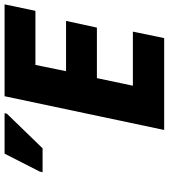

<svg xmlns="http://www.w3.org/2000/svg" viewBox="32 -786 754 859"><g transform="rotate(-90 409.5 -357.0)"><path d="M257 0 408 -714H819L790 -576H548L520 -439H745L715 -301H489L455 -140H697L668 0ZM68 -544 71 -557 151 -714H332L330 -704L175 -544Z"/></g></svg>

Font: Noto Sans ExtraBold
Style: Italic
Weight: 800
Italic angle: -12°
Designer: Monotype Design Team
Foundry: Monotype Imaging Inc.
Version: Version 2.013; ttfautohint (v1.8.4.7-5d5b)